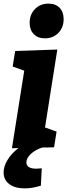

<svg xmlns="http://www.w3.org/2000/svg" viewBox="-32 -815 372 1062"><path d="M320 -709Q320 -663 291 -633Q262 -603 216 -603Q177 -603 154.5 -626.5Q132 -650 132 -689Q132 -735 161.5 -765Q191 -795 236 -795Q275 -795 297.5 -772Q320 -749 320 -709ZM52 -533 285 -541 217 -110 281 -87 267 0 201 1Q162 14 138 37Q114 60 114 83Q114 118 169 118Q177 118 199 116L194 212Q146 227 105 227Q51 227 19.5 203.5Q-12 180 -12 139Q-12 106 9 70.5Q30 35 70 4L34 5L102 -424L38 -447Z"/></svg>

Font: Bitter Pro ExtraBold
Style: Italic
Weight: 800
Italic angle: -9°
Designer: Sol Matas, and Bitter project Authors
Foundry: Sol Matas
Version: Version 1.010